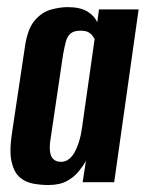

<svg xmlns="http://www.w3.org/2000/svg" viewBox="-20 -522 418 550"><path d="M118.5 8Q97.2 8 75.4 4.1Q53.6 0.3 37.1 -13.6Q20.6 -27.5 13.5 -57.2Q6.3 -86.8 14 -138.7L51.5 -388.8Q59.1 -440.3 80 -464.1Q100.9 -487.9 126.6 -494.7Q152.3 -501.6 173.5 -501.6Q210.3 -501.6 230.9 -488.7Q251.5 -475.8 258.5 -457.7L263.5 -495H377.1L307.1 0H216.7L226.3 -61.6Q218.3 -46.8 205.3 -30.8Q192.4 -14.8 171.5 -3.4Q150.6 8 118.5 8ZM154 -58.4Q167.4 -58.4 177.1 -65.9Q186.8 -73.4 193.5 -85.4Q200.1 -97.5 204.6 -111Q209.2 -124.6 211.6 -136.5Q214 -148.5 215 -156.5L251.1 -410.4Q249.1 -413.3 245.5 -418.9Q242 -424.5 234 -429.3Q226.1 -434.1 210.6 -434.1Q192.5 -434.1 182.9 -426.6Q173.3 -419.1 169 -404Q164.8 -388.9 160.5 -364.7L123.9 -117.6Q121.6 -99.3 123.4 -87.5Q125.1 -75.6 129.9 -69.5Q134.7 -63.4 141.1 -60.9Q147.4 -58.4 154 -58.4Z"/></svg>

Font: Alumni Sans SC Thin
Style: Italic
Weight: 100
Italic angle: -8°
Designer: Robert E. Leuschke
Foundry: Robert E. Leuschke
Version: Version 1.016